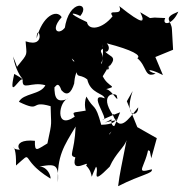

<svg xmlns="http://www.w3.org/2000/svg" viewBox="-20 -575 633 660"><path d="M500 -31 519 -100 452 -138 416 -227 436 -262C404 -169 456 -171 455 -206C418 -160 391 -120 368 -180C368 -193 411 -148 328 -146C307 -224 304 -194 277 -243C257 -194 304 -129 296 -199C233 -185 226 -195 237 -174C166 -125 183 -232 215 -236C167 -216 165 -247 168 -302C162 -238 174 -316 191 -265C210 -243 225 -255 235 -288C236 -294 236 -385 325 -352C347 -394 313 -395 334 -408C342 -383 366 -406 347 -426C436 -403 467 -384 452 -375C486 -347 476 -305 515 -322C483 -330 483 -346 540 -317L514 -379L575 -404L571 -474C570 -506 536 -512 593 -535C573 -488 535 -486 548 -513C496 -514 530 -518 464 -508C508 -512 520 -497 462 -533C480 -496 474 -487 390 -554C406 -515 346 -548 367 -519C331 -474 284 -469 279 -499C201 -535 234 -532 256 -520C294 -566 216 -582 202 -474C217 -493 218 -451 216 -514C206 -445 139 -457 192 -516C174 -545 125 -519 106 -443C106 -502 146 -407 68 -433C71 -383 79 -395 39 -346C37 -328 54 -311 25 -381C42 -289 94 -286 29 -321C7 -224 48 -313 58 -301C55 -261 87 -296 136 -282C120 -249 60 -255 45 -225C125 -186 79 -232 154 -210C155 -140 161 -165 143 -82C107 -61 99 -49 100 -91C8 -100 50 -34 73 -64C-3 -45 38 -113 35 -6C100 -62 42 -30 152 38C159 47 148 -17 97 0C163 -9 184 -22 179 52C176 -39 199 -72 240 -140C236 -47 214 -41 239 -34C221 28 294 -29 276 -6C309 27 282 58 310 -2C323 10 287 69 357 -2C378 -49 408 -69 415 -93C398 -5 392 17 386 65C469 23 506 22 502 7C438 24 482 1 492 -76C448 -61 472 -122 432 -81L495 -56ZM353 -337C319 -325 345 -413 257 -358C271 -381 224 -331 224 -396C209 -379 245 -364 233 -363C257 -323 219 -386 240 -356C244 -295 248 -327 280 -302C291 -253 336 -255 340 -237C278 -261 358 -162 334 -164C313 -155 372 -182 393 -189C359 -98 343 -105 365 -125C414 -176 360 -110 363 -165C330 -145 319 -152 381 -162C312 -249 371 -259 381 -247C393 -206 357 -285 335 -266C395 -282 350 -269 330 -320C415 -400 335 -366 331 -424C339 -397 331 -345 313 -280L357 -352Z"/></svg>

Font: Hussar Lance
Style: Regular
Weight: 700
Foundry: Cannot Into Space Fonts, PlusOne Fonts
Version: Version 2.27